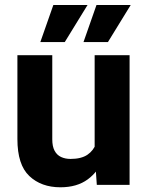

<svg xmlns="http://www.w3.org/2000/svg" viewBox="-20 -753 600 782"><path d="M365.5 -528.3H507.8V0H374.3L365.5 -126.8ZM424.2 -237.3Q424.2 -166.1 402.7 -110.4Q381.2 -54.6 337.3 -22.4Q293.4 9.8 226.3 9.8Q148 9.8 99.5 -36Q50.9 -81.7 50.9 -186.6V-528.3H192.9V-185.6Q192.9 -156.5 202.4 -138.9Q211.9 -121.3 228.9 -113.5Q245.8 -105.7 267.3 -105.7Q311.1 -105.7 336.2 -122.8Q361.2 -139.8 371.8 -169.6Q382.3 -199.3 382.3 -236.3ZM197.3 -732.7H336.6L243.8 -581.7H144.3ZM373 -732.7H512.4L419.6 -581.7H320.1Z"/></svg>

Font: Heebo
Style: Regular
Weight: 400
Designer: Oded Ezer
Foundry: Ezer Type House
Version: Version 3.100